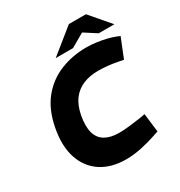

<svg xmlns="http://www.w3.org/2000/svg" viewBox="-205 -1030 1110 1182"><g transform="rotate(-30 350.0 -439.0)"><path d="M349 10Q244 10 172.5 -37Q101 -84 72 -171Q43 -258 66 -378Q88 -493 146.5 -566Q205 -639 291 -674.5Q377 -710 479 -710Q513 -710 549.5 -705Q586 -700 618.5 -692Q651 -684 673 -675L697 -665L642 -528L606 -535Q570 -542 536 -545.5Q502 -549 469 -549Q410 -549 363.5 -530Q317 -511 286 -470.5Q255 -430 242 -363Q229 -290 242 -244Q255 -198 293.5 -175.5Q332 -153 392 -153Q426 -153 464.5 -157.5Q503 -162 546 -168L584 -175L600 -43L564 -31Q518 -15 460.5 -2.5Q403 10 349 10ZM283 -747 458 -888H579L529 -818L406 -747ZM589 -747 478 -818 458 -888H579L700 -747Z"/></g></svg>

Font: REM
Style: Bold Italic
Weight: 700
Italic angle: -11°
Designer: Octavio Pardo
Foundry: Ashler Design
Version: Version 1.005;gftools[0.9.28]